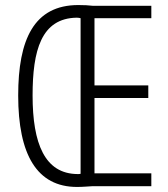

<svg xmlns="http://www.w3.org/2000/svg" viewBox="-20 -737 665 760"><path d="M290 -717C114 -717 52 -580 52 -359C52 -125 126 3 285 3C308 3 327 1 346 0H579V-51H354V-349H567V-399H354V-665H579V-714H348C330 -716 315 -717 290 -717ZM284 -667C290 -667 295 -666 299 -665V-49C295 -48 292 -48 287 -48C157 -49 109 -169 109 -359C109 -537 143 -665 284 -667Z"/></svg>

Font: Noto Sans Arabic UI XCn Lt
Style: Regular
Weight: 300
Width: 2
Designer: Monotype Design Team, Nadine Chahine and Nizar Qandah
Foundry: Monotype Imaging Inc.
Version: Version 2.010